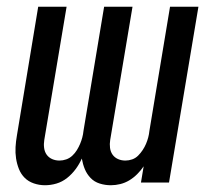

<svg xmlns="http://www.w3.org/2000/svg" viewBox="-20 -540 640 568"><path d="M113 8Q96 8 80 2.5Q64 -3 53 -14Q42 -25 36 -40Q30 -55 27.5 -71.5Q25 -88 26 -105Q27 -122 30 -139L93 -520H177L111 -126Q109 -114 110.5 -102.5Q112 -91 118 -82.5Q124 -74 134 -69.5Q144 -65 156 -65Q166 -65 176 -68.5Q186 -72 194 -79.5Q202 -87 207.5 -96Q213 -105 217 -114.5Q221 -124 223.5 -133.5Q226 -143 227 -153L288 -520H372L306 -126Q304 -114 305.5 -102.5Q307 -91 313 -82.5Q319 -74 329 -69.5Q339 -65 351 -65Q361 -65 371 -68.5Q381 -72 388.5 -79.5Q396 -87 402 -96Q408 -105 412 -114.5Q416 -124 418.5 -133.5Q421 -143 422 -153L483 -520H567L480 0H397L405 -48Q397 -36 386 -25Q375 -14 362.5 -6.5Q350 1 336 4.5Q322 8 308 8Q291 8 275 3Q259 -2 248 -13.5Q237 -25 231 -39.5Q225 -54 222 -71Q215 -55 204 -40Q193 -25 178.5 -13.5Q164 -2 147 3Q130 8 113 8Z"/></svg>

Font: Iosevka SS04 Extended
Style: Italic
Weight: 400
Width: 7
Italic angle: -9°
Monospace: yes
Designer: Belleve Invis
Foundry: Belleve Invis
Version: Version 19.0.0; ttfautohint (v1.8.4)